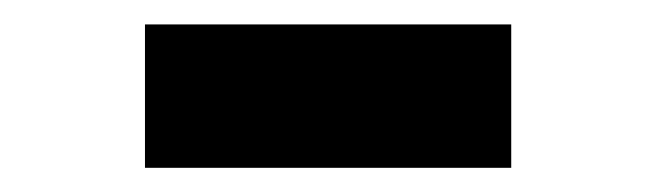

<svg xmlns="http://www.w3.org/2000/svg" viewBox="-20 -627 540 158"><path d="M99.3 -488.9V-606.9H400.7V-488.9Z"/></svg>

Font: Afacad Flux Black
Style: Regular
Weight: 900
Designer: Kristian Moeller
Foundry: Dicotype
Version: Version 1.100